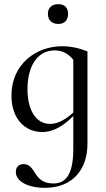

<svg xmlns="http://www.w3.org/2000/svg" viewBox="-20 -621 507 922"><path d="M260 -506C290 -506 307 -524 307 -555C307 -584 290 -601 260 -601C229 -601 210 -584 210 -555C210 -524 229 -506 260 -506ZM279 -399C153 -399 35 -313 35 -162C35 -49 101 13 183 13C245 13 295 -27 332 -64V94C332 233 285 260 236 260C137 260 155 167 93 167C75 167 56 177 56 205C56 250 114 281 196 281C327 281 400 194 400 70V-374C364 -389 321 -399 279 -399ZM221 -26C152 -26 112 -93 112 -193C112 -301 158 -379 243 -379C277 -379 307 -365 332 -334V-81C302 -53 262 -26 221 -26Z"/></svg>

Font: Cormorant Infant Book
Style: Regular
Weight: 500
Designer: Christian Thalmann (Catharsis Fonts)
Version: Version 1.000;PS 002.000;hotconv 1.0.88;makeotf.lib2.5.64775